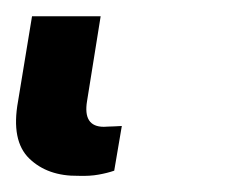

<svg xmlns="http://www.w3.org/2000/svg" viewBox="-27 26 309 235"><path d="M68.8 241.2Q31.2 241.7 8.8 220Q-13.7 198.2 -4.9 149.9L12.2 45.9H96.2L79.6 149.4Q74.2 181.2 100.1 181.2Q103.5 181.2 106.4 180.9Q109.4 180.7 112.3 180.7Q119.6 180.2 122.1 180.2L112.8 234.9Q104.5 237.8 93.8 239.7Q83 241.7 68.8 241.2Z"/></svg>

Font: Inter Display Semi Bold
Style: Italic
Weight: 600
Italic angle: -9.39999°
Designer: Rasmus Andersson
Foundry: rsms
Version: Version 4.000;git-4fc901f